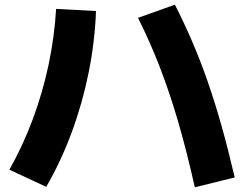

<svg xmlns="http://www.w3.org/2000/svg" viewBox="-20 -769 1040 818"><path d="M810 29Q776 -123 740 -247Q704 -371 662 -480Q620 -589 568 -693L725 -749Q765 -671 799.5 -590.5Q834 -510 864.5 -422.5Q895 -335 923.5 -234Q952 -133 980 -13ZM20 -46Q78 -149 120 -262Q162 -375 187 -493.5Q212 -612 219 -731L389 -722Q384 -590 357.5 -459Q331 -328 285.5 -205Q240 -82 177 27Z"/></svg>

Font: M PLUS 1 ExtraBold
Style: Regular
Weight: 800
Designer: Coji Morishita
Foundry: UNDERFOREST DESIGN
Version: Version 1.001